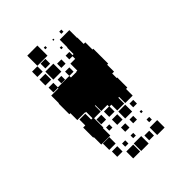

<svg xmlns="http://www.w3.org/2000/svg" viewBox="-18 -915 510 510"><g transform="rotate(45 236.5 -660.0)"><path d="M150 -587H132V-605H149V-648H155V-669H154V-688V-673H128V-691H118V-679H104V-693H116V-697H92V-698H63V-734H92V-735H116V-741H143V-744H199V-740H225V-733H242V-735H280V-730H305V-702H282V-699H304V-673H282V-666H301V-646H281V-665H275V-642H253V-640H275V-615H310V-613H338V-579H310V-577H272V-585H250V-607H272V-612H248V-609H247V-580H221V-576H181V-577H152V-604H150ZM425 -702H397V-730H425ZM328 -709H314V-723H328ZM386 -711H376V-721H386ZM55 -712H47V-720H55ZM354 -713H348V-719H354ZM334 -673H308V-699H334ZM420 -677H402V-695H420ZM358 -679H344V-693H358ZM84 -683H78V-689H84ZM53 -684H49V-688H53ZM425 -642H397V-670H425ZM331 -646H311V-666H331ZM119 -648H103V-664H119ZM359 -648H343V-664H359ZM149 -648H133V-664H149ZM386 -651H376V-661H386ZM54 -653H48V-659H54ZM70 -607H32V-645H70ZM126 -611H96V-641H126ZM424 -613H398V-639H424ZM90 -617H72V-635H90ZM300 -617H282V-635H300ZM148 -619H134V-633H148ZM387 -620H375V-632H387ZM327 -620H315V-632H327ZM363 -584H339V-608H363ZM122 -585H100V-607H122ZM391 -586H371V-606H391ZM91 -586H71V-606H91Z"/></g></svg>

Font: Rubik Storm
Style: Regular
Weight: 400
Designer: Hubert and Fischer, NaN
Foundry: Hubert and Fischer, NaN
Version: Version 2.201